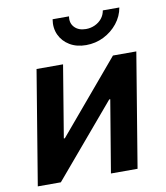

<svg xmlns="http://www.w3.org/2000/svg" viewBox="-85 -835 783 905"><g transform="rotate(-10 306.5 -382.0)"><path d="M500 0H372.6L430.2 -345.2H425.3L132.8 0H22.5L112.8 -545.9H239.7L182.6 -201.2H187.5L478.5 -545.9H590.3ZM362.8 -616.2Q317.9 -616.2 284.9 -636Q252 -655.8 236.6 -689.2Q221.2 -722.7 228 -763.7H306.6Q301.3 -731.9 320.8 -711.4Q340.3 -690.9 375.5 -690.9Q398.4 -690.9 418.5 -700.2Q438.5 -709.5 451.7 -725.8Q464.8 -742.2 468.3 -763.7H547.4Q540.5 -722.7 513.7 -689Q486.8 -655.3 447.5 -635.7Q408.2 -616.2 362.8 -616.2Z"/></g></svg>

Font: Inter SemiBold
Style: Italic
Weight: 600
Italic angle: -9.3988°
Designer: Rasmus Andersson
Foundry: rsms
Version: Version 4.001;git-66647c0bb